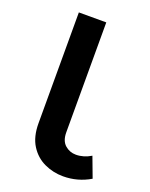

<svg xmlns="http://www.w3.org/2000/svg" viewBox="-135 -772 669 855"><g transform="rotate(20 199.5 -345.0)"><path d="M271 10Q224 10 182 -9.5Q140 -29 114 -70Q88 -111 88 -175V-700H218V-179Q218 -139 240 -119.5Q262 -100 292 -100Q328 -100 363 -121L399 -25Q340 10 271 10Z"/></g></svg>

Font: Montserrat SemiBold
Style: Regular
Weight: 600
Designer: Julieta Ulanovsky
Foundry: Julieta Ulanovsky
Version: Version 9.000; ttfautohint (v1.8.4.7-5d5b)